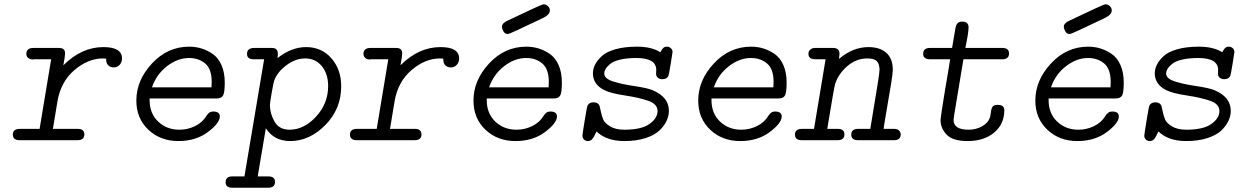

<svg xmlns="http://www.w3.org/2000/svg" viewBox="-20 -655 5815 897"><path d="M40 -26Q40 -53 73 -53H165L219 -378H138Q136 -377 133 -377Q120 -377 111.5 -384.5Q103 -392 103 -403Q103 -431 136 -431H254Q271 -431 277.5 -424.5Q284 -418 284 -404Q284 -394 276 -350Q361 -435 463 -435Q550 -435 550 -382Q550 -364 539 -352Q528 -340 511 -340Q496 -340 485.5 -350Q475 -360 476 -381Q474 -381 469 -381.5Q464 -382 461 -382Q391 -382 327 -327Q263 -272 248 -179Q241 -135 236 -106.5Q231 -78 229.5 -67Q228 -56 227 -53H343Q374 -53 374 -27Q374 0 342 0H70Q40 -1 40 -26Z M617 -185Q617 -280 690 -358.5Q763 -437 864 -437Q893 -437 920 -429Q947 -421 973 -403.5Q999 -386 1014.5 -351.5Q1030 -317 1030 -269Q1030 -222 1022 -208.5Q1014 -195 992 -195H679V-187Q679 -125 719 -87Q759 -49 818 -49Q857 -49 891.5 -66Q926 -83 944 -113Q956 -131 967 -133Q971 -134 976 -134Q1007 -134 1007 -111Q1007 -80 951 -38Q895 4 813 4Q729 4 673 -49Q617 -102 617 -185ZM690 -247H968Q969 -256 969 -272Q969 -333 938.5 -358.5Q908 -384 863 -384Q810 -384 760.5 -346Q711 -308 690 -247Z M1034 197Q1034 170 1064 169H1122L1214 -378H1164Q1134 -379 1134 -403Q1134 -431 1168 -431H1251Q1278 -431 1278 -404Q1278 -391 1277 -384Q1342 -435 1410 -435Q1483 -435 1528.5 -382.5Q1574 -330 1574 -252Q1574 -146 1500 -71Q1426 4 1336 4Q1260 4 1222 -56L1184 169H1233Q1265 169 1265 195Q1265 222 1232 222H1066Q1034 222 1034 197ZM1241 -164Q1241 -125 1262.5 -87Q1284 -49 1333 -49Q1400 -49 1456.5 -110Q1513 -171 1513 -253Q1513 -310 1483.5 -346Q1454 -382 1406 -382Q1361 -382 1319 -351Q1277 -320 1261 -279Q1258 -271 1249.5 -222.5Q1241 -174 1241 -164Z M1615 -26Q1615 -53 1648 -53H1740L1794 -378H1713Q1711 -377 1708 -377Q1695 -377 1686.5 -384.5Q1678 -392 1678 -403Q1678 -431 1711 -431H1829Q1846 -431 1852.5 -424.5Q1859 -418 1859 -404Q1859 -394 1851 -350Q1936 -435 2038 -435Q2125 -435 2125 -382Q2125 -364 2114 -352Q2103 -340 2086 -340Q2071 -340 2060.5 -350Q2050 -360 2051 -381Q2049 -381 2044 -381.5Q2039 -382 2036 -382Q1966 -382 1902 -327Q1838 -272 1823 -179Q1816 -135 1811 -106.5Q1806 -78 1804.5 -67Q1803 -56 1802 -53H1918Q1949 -53 1949 -27Q1949 0 1917 0H1645Q1615 -1 1615 -26Z M2325 -530Q2325 -547 2352 -559Q2511 -635 2519 -635Q2531 -635 2540 -626.5Q2549 -618 2549 -606Q2549 -587 2519 -572Q2361 -496 2353 -496Q2339 -496 2332 -508.5Q2325 -521 2325 -530ZM2192 -185Q2192 -280 2265 -358.5Q2338 -437 2439 -437Q2468 -437 2495 -429Q2522 -421 2548 -403.5Q2574 -386 2589.5 -351.5Q2605 -317 2605 -269Q2605 -222 2597 -208.5Q2589 -195 2567 -195H2254V-187Q2254 -125 2294 -87Q2334 -49 2393 -49Q2432 -49 2466.5 -66Q2501 -83 2519 -113Q2531 -131 2542 -133Q2546 -134 2551 -134Q2582 -134 2582 -111Q2582 -80 2526 -38Q2470 4 2388 4Q2304 4 2248 -49Q2192 -102 2192 -185ZM2265 -247H2543Q2544 -256 2544 -272Q2544 -333 2513.5 -358.5Q2483 -384 2438 -384Q2385 -384 2335.5 -346Q2286 -308 2265 -247Z M2701 -21Q2701 -27 2711.5 -91.5Q2722 -156 2725 -162Q2733 -177 2753 -177Q2774 -177 2781 -161Q2782 -159 2786.5 -136.5Q2791 -114 2798 -97Q2805 -80 2830.5 -64.5Q2856 -49 2897 -49Q2977 -49 3014.5 -76Q3052 -103 3052 -136Q3052 -169 3009 -184Q2966 -199 2899.5 -209Q2833 -219 2803 -234Q2750 -261 2750 -312Q2750 -333 2760 -353Q2770 -373 2791.5 -393Q2813 -413 2855.5 -425Q2898 -437 2956 -437Q3024 -437 3065 -411Q3066 -412 3068 -415.5Q3070 -419 3070.5 -420Q3071 -421 3073 -424Q3075 -427 3076.5 -428.5Q3078 -430 3080 -432Q3082 -434 3084.5 -435Q3087 -436 3090 -436.5Q3093 -437 3096 -437Q3106 -437 3114 -430Q3122 -423 3122 -412Q3122 -408 3113.5 -357Q3105 -306 3103 -301Q3096 -285 3074 -285Q3062 -285 3053.5 -292Q3045 -299 3045 -312Q3045 -314 3045.5 -319.5Q3046 -325 3046 -328Q3046 -384 2953 -384Q2909 -384 2877.5 -376.5Q2846 -369 2831 -356.5Q2816 -344 2809.5 -333Q2803 -322 2803 -312Q2803 -288 2842.5 -275Q2882 -262 2943 -253Q3004 -244 3028 -234Q3105 -202 3105 -137Q3105 -114 3094.5 -91Q3084 -68 3061.5 -46Q3039 -24 2996.5 -10Q2954 4 2897 4Q2813 4 2767 -41Q2755 -14 2747 -5Q2739 4 2726 4Q2716 4 2708.5 -3Q2701 -10 2701 -21Z M3242 -185Q3242 -280 3315 -358.5Q3388 -437 3489 -437Q3518 -437 3545 -429Q3572 -421 3598 -403.5Q3624 -386 3639.5 -351.5Q3655 -317 3655 -269Q3655 -222 3647 -208.5Q3639 -195 3617 -195H3304V-187Q3304 -125 3344 -87Q3384 -49 3443 -49Q3482 -49 3516.5 -66Q3551 -83 3569 -113Q3581 -131 3592 -133Q3596 -134 3601 -134Q3632 -134 3632 -111Q3632 -80 3576 -38Q3520 4 3438 4Q3354 4 3298 -49Q3242 -102 3242 -185ZM3315 -247H3593Q3594 -256 3594 -272Q3594 -333 3563.5 -358.5Q3533 -384 3488 -384Q3435 -384 3385.5 -346Q3336 -308 3315 -247Z M3725 -53H3783L3837 -378H3788Q3757 -379 3757 -403Q3757 -409 3759 -414.5Q3761 -420 3768.5 -425.5Q3776 -431 3789 -431H3871Q3902 -431 3902 -405Q3902 -398 3900 -380Q3965 -435 4037 -435Q4091 -435 4121 -408Q4151 -381 4151 -329Q4151 -312 4143 -263Q4135 -214 4123.5 -148Q4112 -82 4108 -53H4156Q4173 -53 4180.5 -45Q4188 -37 4188 -27Q4188 0 4156 0H3989Q3957 0 3957 -26Q3957 -52 3987 -53H4046Q4049 -73 4060 -139Q4071 -205 4080 -260.5Q4089 -316 4089 -329Q4089 -355 4077 -368.5Q4065 -382 4032 -382Q3980 -382 3938.5 -346Q3897 -310 3882 -264Q3879 -255 3870 -202.5Q3861 -150 3853 -102Q3845 -54 3845 -53H3894Q3925 -53 3925 -27Q3925 0 3893 0H3726Q3694 0 3694 -26Q3694 -52 3725 -53Z M4293 -403Q4293 -431 4324 -431H4428Q4428 -431 4444 -525Q4449 -554 4474 -554H4476Q4505 -554 4505 -527Q4505 -502 4490 -431H4663Q4694 -431 4694 -405Q4694 -378 4662 -378H4481L4438 -119Q4438 -119 4435 -95Q4435 -49 4505 -49Q4539 -49 4567.5 -64.5Q4596 -80 4605 -107Q4607 -113 4609.5 -132Q4612 -151 4618.5 -158Q4625 -165 4640 -165H4642Q4672 -165 4672 -140Q4672 -75 4624.5 -35.5Q4577 4 4501 4Q4431 4 4402.5 -26Q4374 -56 4374 -95Q4374 -101 4385 -171.5Q4396 -242 4408 -310L4419 -378H4326Q4293 -378 4293 -403Z M4950 -530Q4950 -547 4977 -559Q5136 -635 5144 -635Q5156 -635 5165 -626.5Q5174 -618 5174 -606Q5174 -587 5144 -572Q4986 -496 4978 -496Q4964 -496 4957 -508.5Q4950 -521 4950 -530ZM4817 -185Q4817 -280 4890 -358.5Q4963 -437 5064 -437Q5093 -437 5120 -429Q5147 -421 5173 -403.5Q5199 -386 5214.5 -351.5Q5230 -317 5230 -269Q5230 -222 5222 -208.5Q5214 -195 5192 -195H4879V-187Q4879 -125 4919 -87Q4959 -49 5018 -49Q5057 -49 5091.5 -66Q5126 -83 5144 -113Q5156 -131 5167 -133Q5171 -134 5176 -134Q5207 -134 5207 -111Q5207 -80 5151 -38Q5095 4 5013 4Q4929 4 4873 -49Q4817 -102 4817 -185ZM4890 -247H5168Q5169 -256 5169 -272Q5169 -333 5138.5 -358.5Q5108 -384 5063 -384Q5010 -384 4960.5 -346Q4911 -308 4890 -247Z M5326 -21Q5326 -27 5336.5 -91.5Q5347 -156 5350 -162Q5358 -177 5378 -177Q5399 -177 5406 -161Q5407 -159 5411.5 -136.5Q5416 -114 5423 -97Q5430 -80 5455.5 -64.5Q5481 -49 5522 -49Q5602 -49 5639.5 -76Q5677 -103 5677 -136Q5677 -169 5634 -184Q5591 -199 5524.5 -209Q5458 -219 5428 -234Q5375 -261 5375 -312Q5375 -333 5385 -353Q5395 -373 5416.5 -393Q5438 -413 5480.5 -425Q5523 -437 5581 -437Q5649 -437 5690 -411Q5691 -412 5693 -415.5Q5695 -419 5695.5 -420Q5696 -421 5698 -424Q5700 -427 5701.5 -428.5Q5703 -430 5705 -432Q5707 -434 5709.5 -435Q5712 -436 5715 -436.5Q5718 -437 5721 -437Q5731 -437 5739 -430Q5747 -423 5747 -412Q5747 -408 5738.5 -357Q5730 -306 5728 -301Q5721 -285 5699 -285Q5687 -285 5678.5 -292Q5670 -299 5670 -312Q5670 -314 5670.5 -319.5Q5671 -325 5671 -328Q5671 -384 5578 -384Q5534 -384 5502.5 -376.5Q5471 -369 5456 -356.5Q5441 -344 5434.5 -333Q5428 -322 5428 -312Q5428 -288 5467.5 -275Q5507 -262 5568 -253Q5629 -244 5653 -234Q5730 -202 5730 -137Q5730 -114 5719.5 -91Q5709 -68 5686.5 -46Q5664 -24 5621.5 -10Q5579 4 5522 4Q5438 4 5392 -41Q5380 -14 5372 -5Q5364 4 5351 4Q5341 4 5333.5 -3Q5326 -10 5326 -21Z"/></svg>

Font: CMU Typewriter Text
Style: LightOblique
Weight: 200
Italic angle: -9.46001°
Version: Version 0.7.0